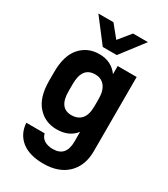

<svg xmlns="http://www.w3.org/2000/svg" viewBox="-214 -818 942 1078"><g transform="rotate(30 257.0 -278.5)"><path d="M107.4 124Q56.6 83 51.8 12.7H170.9Q175.8 37.1 197.3 51.8Q219.7 66.4 253.9 66.4Q338.9 66.4 338.9 -30.3V-93.8Q296.9 -40 216.8 -40Q141.6 -40 93.8 -93.8Q44.9 -148.4 44.9 -254.9V-311.5Q44.9 -418.9 92.8 -472.7Q140.6 -526.4 215.8 -526.4Q293.9 -526.4 336.9 -466.8V-519.5H460V-38.1Q460 54.7 404.3 109.4Q347.7 164.1 249 164.1Q158.2 164.1 107.4 124ZM314.5 -177.7Q336.9 -204.1 336.9 -258.8V-306.6Q336.9 -359.4 314.5 -387.7Q292 -416 252 -416Q168.9 -416 168.9 -306.6V-258.8Q168.9 -150.4 249 -150.4Q291 -150.4 314.5 -177.7ZM95.7 -720.7H193.4L256.8 -642.6L320.3 -720.7H417L301.8 -570.3H210.9Z"/></g></svg>

Font: DINish
Style: Bold
Weight: 700
Designer: Bert Driehuis
Foundry: Playbeing
Version: Version 3.008; git-95204e4c-release